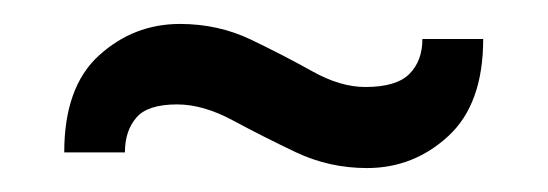

<svg xmlns="http://www.w3.org/2000/svg" viewBox="-20 -716 462 162"><path d="M289.6 -574.2Q257.8 -574.2 229.5 -587.6Q201.2 -601.1 176.3 -614.5Q151.4 -627.9 129.4 -627.9Q104.5 -627.9 95 -616.7Q85.4 -605.5 85.4 -587.4H34.2Q34.2 -642.6 63.5 -669.2Q92.8 -695.8 131.8 -695.8Q164.1 -695.8 191.7 -682.6Q219.2 -669.4 243.2 -656Q267.1 -642.6 288.1 -642.6Q314.5 -642.6 325.4 -653.6Q336.4 -664.6 336.4 -683.1H387.7Q387.7 -628.4 358.4 -601.3Q329.1 -574.2 289.6 -574.2Z"/></svg>

Font: Monda
Style: Regular
Weight: 400
Designer: Vernon Adams
Foundry: Vernon Adams
Version: Version 2.100; ttfautohint (v1.8.3)